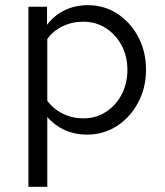

<svg xmlns="http://www.w3.org/2000/svg" viewBox="-20 -514 640 743"><path d="M90 209V-488H162V-418Q190 -455 230.5 -474.5Q271 -494 320 -494Q383.6 -494 434.5 -460.7Q485.3 -427.4 515.2 -370.8Q545 -314.3 545 -243.7Q545 -174 514.5 -117Q484 -60 432.5 -26.5Q381 7 316 7Q270 7 231 -10.5Q192 -28 163 -61V209ZM302 -56Q351 -56 389.4 -80.6Q427.8 -105.1 450.4 -147.8Q473 -190.4 473 -243.2Q473 -297 450.4 -338.9Q427.8 -380.7 389.4 -405.4Q351 -430 301.7 -430Q259 -430 222.5 -412.5Q186 -395 163 -363V-124Q187 -92 223.5 -74Q260 -56 302 -56Z"/></svg>

Font: Red Hat Mono VF Light
Style: Regular
Weight: 300
Monospace: yes
Designer: Pentagram, MCKL
Foundry: Pentagram, MCKL
Version: Version 1.023